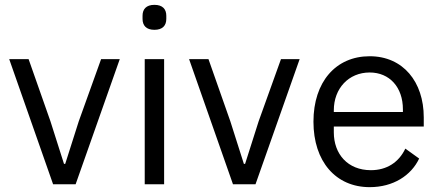

<svg xmlns="http://www.w3.org/2000/svg" viewBox="-20 -760 1815 792"><path d="M292 0 474 -516H397L305 -260L249 -84H244L188 -260L98 -516H18L199 0Z M617 -637C651 -637 666 -655 666 -682V-695C666 -722 651 -740 617 -740C583 -740 568 -722 568 -695V-682C568 -655 583 -637 617 -637ZM577 0H657V-516H577Z M1034 0 1216 -516H1139L1047 -260L991 -84H986L930 -260L840 -516H760L941 0Z M1505 12C1602 12 1676 -36 1709 -106L1652 -147C1625 -90 1575 -58 1510 -58C1414 -58 1357 -125 1357 -214V-238H1728V-276C1728 -422 1643 -528 1505 -528C1365 -528 1273 -422 1273 -258C1273 -94 1365 12 1505 12ZM1505 -461C1587 -461 1642 -400 1642 -309V-298H1357V-305C1357 -395 1418 -461 1505 -461Z"/></svg>

Font: IBM Plex Thai Looped
Style: Regular
Weight: 400
Designer: Mike Abbink, Paul van der Laan, Pieter van Rosmalen, Ben Mitchell, Mark Frömberg
Foundry: Bold Monday
Version: Version 1.0